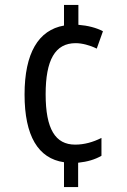

<svg xmlns="http://www.w3.org/2000/svg" viewBox="-20 -744 512 774"><path d="M296 -644V-724H238V-641C135 -623 79 -530 79 -363C79 -196 134 -105 238 -90V10H295V-88C333 -92 363 -101 389 -116V-188C355 -171 320 -161 283 -161C203 -161 164 -224 164 -364C164 -502 202 -570 285 -570C310 -570 342 -562 370 -548L395 -618C369 -632 334 -641 296 -644Z"/></svg>

Font: Noto Sans Kannada Condensed
Style: Regular
Weight: 400
Width: 3
Designer: Jelle Bosma - Monotype Design Team
Foundry: Monotype Imaging Inc.
Version: Version 2.005